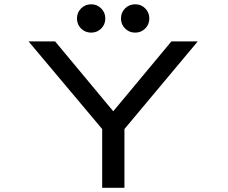

<svg xmlns="http://www.w3.org/2000/svg" viewBox="-20 -898 1090 918"><path d="M416 -742Q387.5 -742 367.8 -761.5Q348 -781 348 -809.5Q348 -838 367.8 -857.8Q387.5 -877.5 416 -877.5Q444 -877.5 463.8 -857.8Q483.5 -838 483.5 -809.5Q483.5 -781 463.8 -761.5Q444 -742 416 -742ZM626.5 -742Q598 -742 578.2 -761.5Q558.5 -781 558.5 -809.5Q558.5 -838.5 578.2 -858Q598 -877.5 626.5 -877.5Q655 -877.5 674.5 -857.8Q694 -838 694 -809.5Q694 -781 674.2 -761.5Q654.5 -742 626.5 -742ZM468.5 0V-281L116.5 -700H243.5L521.5 -366L799.5 -700H925.5L575 -281V0Z"/></svg>

Font: League Mono Extended
Style: Regular
Weight: 400
Width: 9
Designer: Tyler Finck
Foundry: The League of Moveable Type / Tyler Finck
Version: Version 2.210